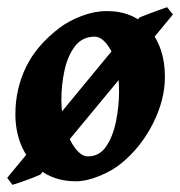

<svg xmlns="http://www.w3.org/2000/svg" viewBox="-27 -488 504 538"><path d="M457.5 -447.3 86.4 1Q80.6 3.9 64.5 10.3Q48.3 16.6 32 22.2Q15.6 27.8 7.8 29.8L-6.8 10.3L363.8 -439Q371.6 -442.4 387 -448.2Q402.3 -454.1 418 -459.7Q433.6 -465.3 441.4 -467.8ZM435.1 -272.9Q435.1 -208 401.6 -141.8Q368.2 -75.7 313.5 -30.8Q288.1 -9.8 251.7 5.1Q215.3 20 186 20Q133.3 20 95.2 -4.6Q57.1 -29.3 36.6 -72Q16.1 -114.7 16.1 -168Q16.1 -237.8 45.4 -299.1Q74.7 -360.4 140.1 -410.2Q166 -429.7 202.1 -443.4Q238.3 -457 272 -457Q348.6 -457 391.8 -405.5Q435.1 -354 435.1 -272.9ZM306.6 -231Q306.6 -305.2 284.7 -345.2Q262.7 -385.3 238.3 -385.3Q203.6 -385.3 183.1 -358.4Q162.6 -331.5 153.8 -291Q145 -250.5 145 -209Q145 -165.5 156.2 -129.4Q167.5 -93.3 184.6 -71.5Q201.7 -49.8 219.2 -49.8Q252 -49.8 271 -78.4Q290 -106.9 298.3 -148.9Q306.6 -190.9 306.6 -231Z"/></svg>

Font: Gentium Book Plus
Style: Bold Italic
Weight: 700
Italic angle: -8°
Designer: Victor Gaultney, Annie Olsen, Iska Routamaa, Becca Hirsbrunner
Foundry: SIL International
Version: Version 6.101